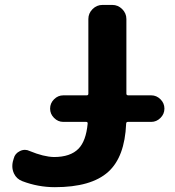

<svg xmlns="http://www.w3.org/2000/svg" viewBox="-20 -775 716 784"><path d="M238.3 -277.3Q216.8 -277.3 200.7 -293.5Q184.6 -309.6 184.6 -331.5Q184.6 -353.5 200.7 -369.6Q216.8 -385.7 238.3 -385.7H334Q340.8 -385.7 340.8 -392.6V-697.3Q340.8 -720.7 357.9 -737.8Q375 -754.9 398.4 -754.9H438.5Q461.9 -754.9 479 -737.8Q496.1 -720.7 496.1 -697.3V-392.6Q496.1 -385.7 503.9 -385.7H597.7Q619.1 -385.7 635.3 -369.6Q651.4 -353.5 651.4 -331.5Q651.4 -309.6 635.3 -293.5Q619.1 -277.3 597.7 -277.3H502Q495.1 -277.3 495.1 -269.5Q489.3 -133.8 421.9 -73.2Q352.5 -10.7 204.1 -10.7Q135.7 -10.7 71.3 -35.2Q47.9 -43.9 37.1 -66.4Q30.3 -81.1 30.3 -96.7Q30.3 -105.5 32.2 -114.3L36.1 -127.9Q41 -148.4 61.5 -158.2Q71.3 -163.1 82 -163.1Q91.8 -163.1 101.6 -158.2Q158.2 -134.8 200.2 -133.8Q267.6 -133.8 300.8 -168Q331.1 -199.2 337.9 -269.5Q338.9 -277.3 332 -277.3Z"/></svg>

Font: Gen Jyuu Gothic Bold
Style: Bold
Weight: 700
Designer: [Source Han Sans]
Ryoko NISHIZUKA  (kana & ideographs); Paul D. Hunt (Latin, Greek & Cyrillic); Wenlong ZHANG  (bopomofo
Version: Version 1.002.20150607